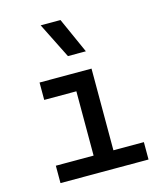

<svg xmlns="http://www.w3.org/2000/svg" viewBox="-117 -882 821 969"><g transform="rotate(-15 293.0 -397.5)"><path d="M275.4 0V-488.3H378.9V0ZM78.1 0V-90.8H285.2V0ZM369.1 0V-90.8H538.1V0ZM107.4 -426.8V-517.6H378.9V-426.8ZM280.3 -609.4 187.5 -794.9H291L374 -609.4Z"/></g></svg>

Font: Cascadia Mono
Style: Regular
Weight: 400
Monospace: yes
Designer: Aaron Bell
Foundry: Saja Typeworks
Version: Version 2404.023